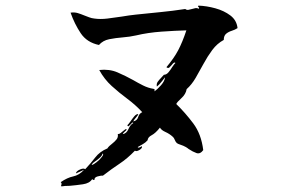

<svg xmlns="http://www.w3.org/2000/svg" viewBox="-20 -667 1040 683"><path d="M825 -567Q816 -561 804.5 -557.5Q793 -554 784.5 -547Q776 -540 776 -525Q752 -512 735 -489Q718 -466 704 -440Q690 -414 676 -390Q662 -366 644 -350Q641 -332 625.5 -318Q610 -304 607 -297Q639 -266 667.5 -228Q696 -190 703 -133Q692 -118 679 -122.5Q666 -127 651 -137Q649 -139 646.5 -140.5Q644 -142 641 -144Q632 -149 622.5 -152Q613 -155 609 -158Q604 -163 601.5 -170Q599 -177 594 -181Q583 -191 568.5 -197.5Q554 -204 549 -213Q533 -193 519.5 -186Q506 -179 505 -168Q498 -160 488.5 -154.5Q479 -149 470 -144Q471 -140 478 -143.5Q485 -147 485 -147Q487 -140 476 -133.5Q465 -127 460 -131Q433 -103 405 -84.5Q377 -66 346 -42Q340 -43 327.5 -39.5Q315 -36 316 -27Q312 -26 310 -28Q308 -30 308 -30Q299 -15 275 -11.5Q251 -8 228 -6Q219 -6 212 -5.5Q205 -5 199 -4Q196 -5 198 -9Q199 -11 199 -13.5Q199 -16 196 -19Q219 -35 240.5 -39.5Q262 -44 279 -63L250 -50Q251 -58 264.5 -64Q278 -70 283 -65Q302 -85 318.5 -106.5Q335 -128 362 -139Q365 -144 369.5 -148Q374 -152 379 -156Q388 -163 394.5 -171Q401 -179 399 -190Q405 -190 409.5 -194Q414 -198 418 -201Q426 -208 429 -208Q433 -206 424 -199Q417 -193 417 -190Q430 -192 437 -208Q444 -224 454 -229Q453 -235 445 -225Q441 -221 438 -218.5Q435 -216 433 -222Q435 -223 438 -227Q441 -231 444 -235Q450 -244 457.5 -253Q465 -262 472 -261Q471 -257 463.5 -248.5Q456 -240 454 -235Q468 -238 471.5 -250.5Q475 -263 486 -268Q462 -294 433 -315.5Q404 -337 377.5 -361Q351 -385 333 -418Q369 -422 398 -409.5Q427 -397 454 -382Q471 -372 489 -363Q507 -354 526 -351Q531 -350 530 -346Q529 -342 529 -342Q540 -349 553 -364Q566 -379 567 -392Q567 -392 556.5 -378.5Q546 -365 538 -359Q536 -369 541 -376Q546 -383 553 -390Q555 -392 557.5 -395Q560 -398 563 -401Q572 -401 579.5 -410Q587 -419 593 -429Q596 -434 599 -437.5Q602 -441 604 -443Q601 -446 597.5 -443Q594 -440 591 -436Q587 -431 582.5 -427Q578 -423 572 -428Q599 -460 614 -488.5Q629 -517 643 -559Q604 -558 555 -554.5Q506 -551 464 -541Q442 -536 416.5 -534Q391 -532 368.5 -527.5Q346 -523 332 -507Q289 -516 267 -549Q245 -582 231 -622Q245 -624 256.5 -620.5Q268 -617 280 -612Q288 -609 297 -605.5Q306 -602 316 -601Q337 -598 362 -601Q387 -604 413 -608Q426 -610 438.5 -612Q451 -614 463 -615Q510 -620 551.5 -624Q593 -628 639 -635Q644 -631 650 -632Q656 -633 663 -635Q669 -637 675 -638Q681 -639 687 -636Q690 -639 686 -642Q683 -645 686 -647Q715 -646 746 -637.5Q777 -629 799.5 -612Q822 -595 825 -567ZM345 -121Q343 -113 334.5 -105.5Q326 -98 317 -92Q308 -86 306 -80Q312 -81 323.5 -90Q335 -99 342.5 -109Q350 -119 345 -121Z"/></svg>

Font: Yuji Syuku
Style: Regular
Weight: 400
Designer: Kataoka Yuji
Foundry: Kinuta Font Factory
Version: Version 3.002